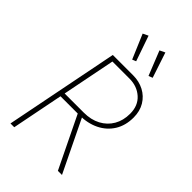

<svg xmlns="http://www.w3.org/2000/svg" viewBox="-279 -1048 1144 1144"><g transform="rotate(45 293.0 -476.0)"><path d="M133.8 -325.2 138.7 -354.5H311.5Q372.1 -354.5 417 -378.4Q461.9 -402.3 486.8 -445.1Q511.7 -487.8 511.7 -544.9Q511.7 -612.8 468.3 -651.6Q424.8 -690.4 360.8 -690.4H204.6L211.4 -719.7H361.8Q413.1 -719.7 453.9 -698.2Q494.6 -676.8 518.6 -637.2Q542.5 -597.7 542.5 -543.9Q542.5 -476.6 512 -427.5Q481.4 -378.4 427.5 -351.8Q373.5 -325.2 302.7 -325.2ZM48.3 0 190.9 -719.7H222.7L80.1 0ZM447.8 0 288.1 -329.1 312.5 -350.6 482.4 0ZM292 -781.7 226.6 -935.5 260.3 -951.7 315.9 -791.5ZM429.7 -781.7 368.2 -935.5 401.9 -951.7 455.1 -791.5Z"/></g></svg>

Font: Reddit Sans ExtraLight
Style: Italic
Weight: 250
Italic angle: -11.25°
Designer: Stephen Hutchings
Version: Version 1.013